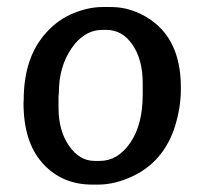

<svg xmlns="http://www.w3.org/2000/svg" viewBox="-20 -508 569 538"><path d="M144 -206.1Q144 -142.1 173.3 -99.6Q202.6 -57.1 245.1 -57.1H259.8Q310.1 -57.1 345 -107.9Q379.9 -158.7 379.9 -243.2V-275.4Q379.9 -340.8 351.3 -382.6Q322.8 -424.3 277.8 -424.3H268.1Q215.8 -424.3 180.4 -372.6Q145 -320.8 145 -249L144 -237.8ZM254.4 9.3H238.8Q153.3 9.3 99.6 -50.3Q45.9 -109.9 45.9 -219.2L46.4 -227.5Q46.4 -347.7 109.9 -417Q143.1 -453.6 185.8 -470.9Q228.5 -488.3 267.1 -488.3H291Q334 -488.3 373.5 -469.2Q486.8 -414.6 486.8 -263.2V-255.4Q486.3 -206.1 470.7 -155.3Q439.5 -55.2 350.6 -13.7Q301.3 9.3 254.4 9.3Z"/></svg>

Font: Averia Gruesa Libre
Style: Regular
Weight: 400
Italic angle: -1.70001°
Version: Version 1.002